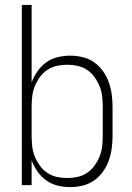

<svg xmlns="http://www.w3.org/2000/svg" viewBox="-20 -755 540 783"><path d="M266 8Q241 8 215.5 2Q190 -4 169 -19Q148 -34 133 -55.5Q118 -77 109 -101V0H69V-735H109V-419Q118 -443 133 -464.5Q148 -486 169 -501Q190 -516 215.5 -522Q241 -528 266 -528Q292 -528 317 -522Q342 -516 363 -501.5Q384 -487 399.5 -465.5Q415 -444 423.5 -420Q432 -396 435.5 -371Q439 -346 439 -320V-200Q439 -174 435.5 -149Q432 -124 423.5 -100Q415 -76 399.5 -54.5Q384 -33 363 -18.5Q342 -4 317 2Q292 8 266 8ZM254 -29Q275 -29 296 -33.5Q317 -38 335 -50Q353 -62 365.5 -79.5Q378 -97 386 -116.5Q394 -136 396.5 -157.5Q399 -179 399 -200V-320Q399 -341 396.5 -362.5Q394 -384 386 -403.5Q378 -423 365.5 -440.5Q353 -458 335 -470Q317 -482 296 -486.5Q275 -491 254 -491Q233 -491 212 -486.5Q191 -482 173 -470Q155 -458 142.5 -440.5Q130 -423 122 -403.5Q114 -384 111.5 -362.5Q109 -341 109 -320V-200Q109 -179 111.5 -157.5Q114 -136 122 -116.5Q130 -97 142.5 -79.5Q155 -62 173 -50Q191 -38 212 -33.5Q233 -29 254 -29Z"/></svg>

Font: Iosevka Term Curly Extralight
Style: Regular
Weight: 200
Designer: Belleve Invis
Foundry: Belleve Invis
Version: Version 32.3.0